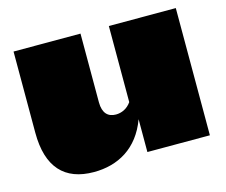

<svg xmlns="http://www.w3.org/2000/svg" viewBox="-88 -688 979 831"><g transform="rotate(-15 402.0 -273.0)"><path d="M762 -570H462V-229C444 -203 418 -192 393 -192C358 -192 335 -213 335 -262V-570H35V-206C35 -51 106 24 237 24C345 24 438 -27 482 -147V0H762Z"/></g></svg>

Font: Mattone Black
Style: Regular
Weight: 900
Width: 6
Designer: Nunzio Mazzaferro
Foundry: Collletttivo
Version: Version 2.000;Glyphs 3.2 (3217)